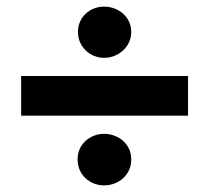

<svg xmlns="http://www.w3.org/2000/svg" viewBox="-20 -615 633 581"><path d="M295 -440C340 -440 377 -475 377 -517V-520C377 -562 340 -595 295 -595C251 -595 216 -562 216 -520V-517C216 -475 251 -440 295 -440ZM44 -265H549V-385H44ZM295 -54C340 -54 377 -87 377 -131V-135C377 -177 340 -210 295 -210C251 -210 215 -177 215 -135V-131C215 -87 251 -54 295 -54Z"/></svg>

Font: Fixel Text Bold
Style: Bold
Weight: 700
Width: 4
Designer: AlfaBravo + MacPaw
Foundry: Kyrylo Tkachov, Marchela Mozhyna, Serhii Makarenko, Maria Weinstein, Zakhar Kryvoshyya
Version: Version 1.211